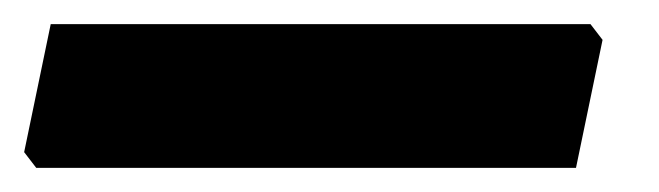

<svg xmlns="http://www.w3.org/2000/svg" viewBox="-88 71 546 159"><path d="M401 91 411 104 389 210H-58L-68 197L-46 91Z"/></svg>

Font: Alegreya Sans SC Black
Style: Italic
Weight: 900
Italic angle: -7°
Designer: Juan Pablo del Peral
Foundry: Huerta Tipografica
Version: Version 2.007